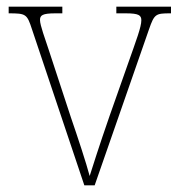

<svg xmlns="http://www.w3.org/2000/svg" viewBox="-20 -556 538 576"><path d="M76 -468 233 0H264L427 -468C443 -514 447 -516 491 -516H493V-536H329V-516H357C397 -516 404 -510 404 -495C404 -475 389 -436 364 -365L309 -209C276 -114 257 -53 249 -28C239 -66 213 -145 193 -203L126 -407C116 -438 100 -480 100 -496C100 -510 107 -516 146 -516H167V-536H6V-516C58 -516 61 -514 76 -468Z"/></svg>

Font: Noto Serif Tamil SemiCondensed Thin
Style: Regular
Weight: 100
Width: 4
Designer: Indian Type Foundry, Tom Grace, and the Monotype Design Team
Foundry: Monotype Imaging Inc.
Version: Version 2.004